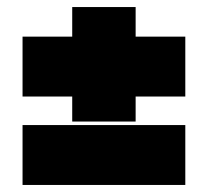

<svg xmlns="http://www.w3.org/2000/svg" viewBox="-20 -525 590 545"><path d="M44 -251V-421H185V-505H365V-421H506V-251H365V-180H185V-251ZM44 -170H506V0H44Z"/></svg>

Font: Titillium Web
Style: Black
Weight: 900
Version: Version 1.001;PS 35.000;hotconv 1.0.70;makeotf.lib2.5.55311